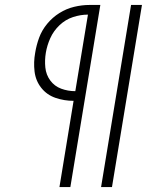

<svg xmlns="http://www.w3.org/2000/svg" viewBox="-20 -755 616 775"><path d="M388 0H432L553 -735H509ZM220 0H264L385 -735H341Q311 -735 279.5 -727.5Q248 -720 220 -702.5Q192 -685 170.5 -659Q149 -633 138 -603Q127 -573 122 -542Q115 -504 119.5 -466.5Q124 -429 146.5 -400.5Q169 -372 204 -360Q239 -348 277 -348ZM284 -387Q254 -387 227 -397Q200 -407 183 -430Q166 -453 163 -482.5Q160 -512 165 -542Q170 -572 183 -601Q196 -630 220 -653Q244 -676 274.5 -686Q305 -696 335 -696Z"/></svg>

Font: Iosevka Sparkle Extralight
Style: Italic
Weight: 200
Italic angle: -9°
Designer: Belleve Invis
Foundry: Belleve Invis
Version: Version 4.5.0; ttfautohint (v1.8.3)